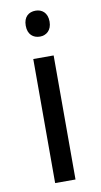

<svg xmlns="http://www.w3.org/2000/svg" viewBox="-85 -777 428 817"><g transform="rotate(-10 129.0 -368.5)"><path d="M130 -737C101 -737 78 -720 78 -681C78 -643 101 -625 130 -625C157 -625 181 -643 181 -681C181 -720 157 -737 130 -737ZM173 -536H85V0H173Z"/></g></svg>

Font: Noto Sans Mahajani
Style: Regular
Weight: 400
Designer: Monotype Design Team
Foundry: Monotype Imaging Inc.
Version: Version 2.003